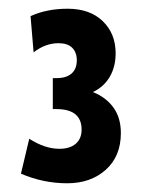

<svg xmlns="http://www.w3.org/2000/svg" viewBox="-20 -792 331 440"><path d="M257 -487Q257 -434 222.5 -403Q188 -372 134 -372Q79 -372 28 -394L47 -474Q83 -451 116 -451Q140 -451 153.5 -462.5Q167 -474 167 -495Q167 -542 109 -542H101V-613H110Q132 -613 144 -623.5Q156 -634 156 -654Q156 -672 145.5 -682.5Q135 -693 114 -693Q84 -693 57 -672L50 -755Q87 -772 135 -772Q186 -772 215.5 -743.5Q245 -715 245 -670Q245 -639 231.5 -616Q218 -593 193 -581Q223 -569 240 -545.5Q257 -522 257 -487Z"/></svg>

Font: Cabin Condensed SemiBold
Style: Regular
Weight: 600
Width: 3
Designer: Pablo Impallari
Foundry: Pablo Impallari. http://www.impallari.com Igino Marini. http://www.ikern.com
Version: Version 2.001